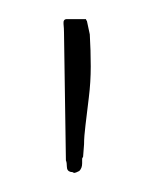

<svg xmlns="http://www.w3.org/2000/svg" viewBox="-20 -112 166 201"><path d="M73 -10Q71 7 69.5 19Q68 31 68 39L67 52Q66 54 66 54V59Q66 64 63 67Q59 69 58 69Q57 69 56.5 68.5Q56 68 54 68Q50 67 50 62.5Q50 58 49 56L47 -78Q47 -82 46.5 -87Q46 -92 50 -92H70Q70 -91 71 -90L74 -76Q75 -59 75 -42.5Q75 -26 73 -10Z"/></svg>

Font: Chathura
Style: Regular
Weight: 300
Designer: Appaji Ambarisha Darbha
Foundry: Aditya Fonts
Version: Version 1.00 2015